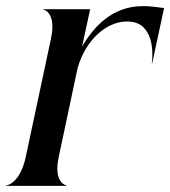

<svg xmlns="http://www.w3.org/2000/svg" viewBox="-42 -606 555 626"><path d="M-22 0H175V-1.5C172.5 -1.5 131.5 -11 149.5 -94.5L211 -384C236.5 -474 303.5 -536 372.5 -536C404.5 -536 425 -523 437 -502.5C453.5 -477.5 457.5 -439.5 453 -398.5H454L493 -580C482.5 -580 459 -586 424 -586C324 -586 264 -519.5 225.5 -454L252 -576H98.5V-575C101 -575 142 -565.5 124.5 -481.5L42 -94.5C24 -11 -16.5 -1.5 -22 -1.5Z"/></svg>

Font: Beautique Display Thin
Style: Bold
Weight: 500
Italic angle: -12°
Designer: Nhat-Quang Ngo
Version: Version 1.100;Glyphs 3.2.3 (3260)